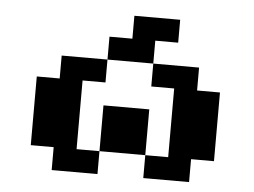

<svg xmlns="http://www.w3.org/2000/svg" viewBox="-47 -666 961 725"><g transform="rotate(5 434.0 -304.0)"><path d="M520.8 -86.8H347.2V-260.4H520.8ZM520.8 -520.8V-434H347.2V-520.8H434V-607.6H607.6V-520.8ZM260.4 -86.8H347.2V0H173.6V-86.8H86.8V-347.2H173.6V-434H347.2V-347.2H260.4ZM694.4 -86.8V0H520.8V-86.8H607.6V-347.2H520.8V-434H694.4V-347.2H781.2V-86.8Z"/></g></svg>

Font: 8-bit Operator+ 8
Style: Bold
Weight: 700
Designer: GrandChaos9000
Version: Version 1.3.0 - August 1, 2014